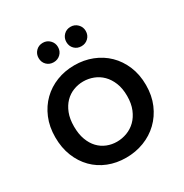

<svg xmlns="http://www.w3.org/2000/svg" viewBox="-174 -885 986 1030"><g transform="rotate(-30 319.0 -370.0)"><path d="M600 -276Q600 -211 577.5 -158.5Q555 -106 516 -68.5Q477 -31 425 -11Q373 9 314 9Q255 9 204.5 -11Q154 -31 117 -68.5Q80 -106 59 -158.5Q38 -211 38 -276Q38 -341 60 -393.5Q82 -446 120 -483Q158 -520 209 -540Q260 -560 319 -560Q378 -560 429 -540Q480 -520 518 -483Q556 -446 578 -393.5Q600 -341 600 -276ZM154 -276Q154 -229 167 -194Q180 -159 202 -136Q224 -113 253 -101.5Q282 -90 314 -90Q346 -90 376.5 -101.5Q407 -113 430.5 -136Q454 -159 468.5 -194Q483 -229 483 -276Q483 -323 469 -357.5Q455 -392 432 -415Q409 -438 379 -449.5Q349 -461 317 -461Q285 -461 255.5 -449.5Q226 -438 203.5 -415Q181 -392 167.5 -357.5Q154 -323 154 -276ZM233 -629Q207 -629 190 -646Q173 -663 173 -689Q173 -714 190 -731.5Q207 -749 233 -749Q258 -749 275.5 -731.5Q293 -714 293 -689Q293 -663 275.5 -646Q258 -629 233 -629ZM405 -629Q379 -629 362 -646Q345 -663 345 -689Q345 -714 362 -731.5Q379 -749 405 -749Q430 -749 447.5 -731.5Q465 -714 465 -689Q465 -663 447.5 -646Q430 -629 405 -629Z"/></g></svg>

Font: SVN-Poppins Medium
Style: Regular
Weight: 500
Designer: Ninad Kale (Devanagari), Jonny Pinhorn (Latin)
Foundry: Indian Type Foundry
Version: Version 3.002 2017; ttfautohint (v1.8.3)